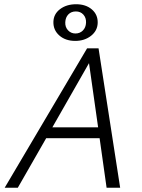

<svg xmlns="http://www.w3.org/2000/svg" viewBox="-20 -886 670 906"><path d="M335 -693Q289 -693 260 -718.5Q231 -744 232 -783Q233 -820 263.5 -843Q294 -866 339 -866Q385 -866 413.5 -841.5Q442 -817 441 -778Q440 -741 409.5 -717Q379 -693 335 -693ZM302.5 -818Q289 -804 288 -781Q287 -758 301 -743Q315 -728 336 -728Q357 -728 371 -742Q385 -756 386 -779Q387 -802 373.5 -817Q360 -832 338 -832Q316 -832 302.5 -818ZM483 0 450 -234H198L64 0H2L391 -658H445L547 0ZM227 -285H443L400 -588Z"/></svg>

Font: EauTestText Semilight
Style: Italic
Weight: 300
Italic angle: -12°
Designer: Christian Thalmann (Catharsis Fonts)
Version: Version 0.001;PS 000.001;hotconv 1.0.88;makeotf.lib2.5.64775